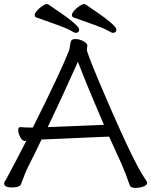

<svg xmlns="http://www.w3.org/2000/svg" viewBox="-21 -900 732 929"><path d="M-1 -12Q-1 -18 3 -23.5Q7 -29 11 -36.5Q15 -44 24.5 -62Q34 -80 53.5 -116.5Q73 -153 106 -218H99Q87 -218 77 -236.5Q67 -255 67 -270Q67 -285 78 -285H80Q98 -283 119 -283H138Q273 -553 312 -653Q316 -662 318 -680.5Q320 -699 325 -705Q330 -711 345.5 -711Q361 -711 380 -702Q399 -693 402 -680L399 -660Q399 -647 452 -520Q619 -124 680 -36Q691 -20 691 -16Q691 -4 673 2.5Q655 9 633 9Q611 9 607 -3Q588 -59 566 -109L507 -239L484 -238Q460 -237 423 -235.5Q386 -234 344.5 -232Q303 -230 265.5 -228.5Q228 -227 204.5 -226Q181 -225 180 -225Q164 -191 148 -159L118 -99Q99 -61 81 -10Q75 7 37 7Q-1 7 -1 -12ZM482 -296Q397 -493 356 -601Q273 -416 210 -285ZM542 -758Q542 -741 525 -741Q520 -741 500 -752.5Q480 -764 432 -781Q384 -798 334 -816Q327 -819 327 -827.5Q327 -836 338 -848.5Q349 -861 363 -870.5Q377 -880 383.5 -880Q390 -880 392 -879Q542 -780 542 -758ZM362 -758Q362 -741 345 -741Q340 -741 320 -752.5Q300 -764 252 -781Q204 -798 154 -816Q147 -819 147 -827.5Q147 -836 158 -848.5Q169 -861 183 -870.5Q197 -880 203.5 -880Q210 -880 212 -879Q362 -780 362 -758Z"/></svg>

Font: ToneOZ-Pinyin-WenKai-Regular
Style: Regular
Weight: 400
Designer: Fontworks Inc.
Foundry: ToneOZ
Version: Version 0.240331